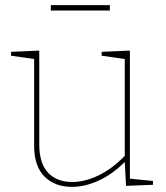

<svg xmlns="http://www.w3.org/2000/svg" viewBox="-20 -722 648 748"><path d="M486 -26 576 -17V-2L471 2L466 -91Q418 -43 364.5 -18.5Q311 6 261 6Q193 6 153 -34.5Q113 -75 113 -154V-492L23 -505V-520L133 -525V-159Q133 -86 167 -49.5Q201 -13 262 -13Q310 -13 363.5 -38.5Q417 -64 466 -115V-492L376 -505V-520L486 -525ZM178 -702H408V-681H178Z"/></svg>

Font: Bitter Pro Thin
Style: Regular
Weight: 250
Designer: Sol Matas, and Bitter project Authors
Foundry: Sol Matas
Version: Version 1.010